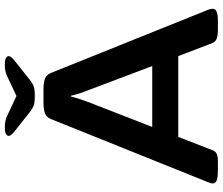

<svg xmlns="http://www.w3.org/2000/svg" viewBox="-82 -816 900 775"><g transform="rotate(-90 367.5 -428.0)"><path d="M70 2Q37 2 26 -3.5Q15 -9 15 -18Q15 -27 19 -35L275 -672Q282 -690 298.5 -696Q315 -702 343 -702H393Q421 -702 437.5 -696Q454 -690 461 -672L717 -35Q719 -30 719.5 -26Q720 -22 720 -18Q720 2 672 2H634Q614 2 600.5 -2.5Q587 -7 581 -22L529 -158H203L150 -22Q145 -7 133.5 -2.5Q122 2 105 2ZM342 -517 243 -263H489L393 -517Q386 -534 379.5 -554Q373 -574 369 -591H366Q362 -575 355.5 -555Q349 -535 342 -517ZM494 -858Q515 -858 522 -853Q529 -848 529 -843Q529 -839 526 -834Q523 -829 511 -819L433 -757Q419 -746 407 -741.5Q395 -737 368 -737Q340 -737 328 -742Q316 -747 302 -758L225 -819Q213 -829 210 -834Q207 -839 207 -843Q207 -848 214 -853Q221 -858 242 -858Q268 -858 287 -849L368 -811L451 -850Q468 -858 494 -858Z"/></g></svg>

Font: Asap Expanded SemiBold
Style: Regular
Weight: 600
Width: 7
Designer: Pablo Cosgaya
Foundry: Omnibus-Type
Version: Version 3.001; ttfautohint (v1.8.4.7-5d5b)